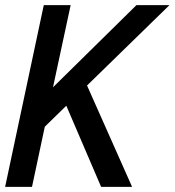

<svg xmlns="http://www.w3.org/2000/svg" viewBox="-24 -730 682 750"><path d="M-4 0 147 -710H252L183 -389L509 -710H638L316 -396L492 0H371L235 -317L151 -235L101 0Z"/></svg>

Font: Geist Mono Medium
Style: Italic
Weight: 500
Italic angle: -12°
Monospace: yes
Designer: Basement.studio, Andrés Briganti, Mateo Zaragoza
Foundry: Basement.studio, Vercel, Andrés Briganti, Guido Ferreyra, Mateo Zaragoza
Version: Version 1.500; ttfautohint (v1.8.4.7-5d5b)